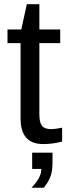

<svg xmlns="http://www.w3.org/2000/svg" viewBox="-20 -666 318 898"><path d="M270.5 -3.9Q227.1 7.8 181.6 7.8Q76.2 7.8 76.2 -111.8V-464.4H15.1V-528.3H79.6L105.5 -646.5H164.1V-528.3H261.7V-464.4H164.1V-130.9Q164.1 -92.8 176.5 -77.4Q189 -62 219.7 -62Q237.3 -62 270.5 -68.8ZM225.6 94.2Q225.6 136.7 214.8 162.8Q204.1 189 184.6 211.9H127.4Q149.4 188.5 161.4 167.5Q173.3 146.5 173.3 124H130.4V47.9H225.6Z"/></svg>

Font: Liberation Sans
Style: Regular
Weight: 400
Designer: Steve Matteson
Foundry: Ascender Corporation
Version: Version 2.00.1